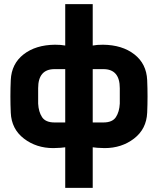

<svg xmlns="http://www.w3.org/2000/svg" viewBox="-20 -720 772 936"><path d="M298 -2Q282 1 240 2Q157 2 96.5 -44.5Q36 -91 32.5 -170.5Q29 -250 32.5 -329.5Q36 -409 95 -455Q154 -501 248 -502Q278 -502 298 -498V-700H432V-498Q452 -502 482 -502Q576 -501 635 -455Q694 -409 697.5 -329.5Q701 -250 697.5 -170.5Q694 -91 633.5 -44.5Q573 2 490 2Q448 1 432 -2V196H298ZM432 -383V-123H484Q528 -123 545 -149Q562 -175 564 -215V-290Q564 -383 484 -383ZM298 -123V-383H246Q166 -383 166 -290V-215Q168 -175 185 -149Q202 -123 246 -123Z"/></svg>

Font: Titillium Web[RUS by Daymarius]
Style: Bold
Weight: 700
Designer: Cyrillization by Daymarius
Foundry: Cyrillization by Daymarius
Version: Version 1.002 September 11, 2018